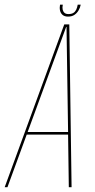

<svg xmlns="http://www.w3.org/2000/svg" viewBox="-48 -778 396 798"><path d="M-28.5 0H-17L63 -218.5H235L238 0H249.5L240 -676.5H219ZM67 -229.5 227 -666H228.5L235 -229.5ZM234.5 -709Q250.5 -709 261 -716Q271.5 -723 278.2 -734.2Q285 -745.5 287.5 -758.5H275Q273 -746.5 268.8 -737.8Q264.5 -729 256.8 -724.2Q249 -719.5 236.5 -719.5Q226 -719.5 220.2 -724.5Q214.5 -729.5 212.5 -738Q210.5 -746.5 213 -758.5H201.5Q199 -745.5 201.5 -734.2Q204 -723 212.2 -716Q220.5 -709 234.5 -709Z"/></svg>

Font: Anybody Thin Condensed
Style: Italic
Weight: 100
Width: 3
Italic angle: -10°
Version: Version 1.113;gftools[0.9.25]